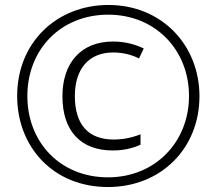

<svg xmlns="http://www.w3.org/2000/svg" viewBox="-20 -743 871 772"><path d="M414 9C628 9 782 -147 782 -356C782 -561 631 -723 416 -723C209 -723 49 -573 49 -357C49 -152 194 9 414 9ZM414 -30C223 -30 90 -170 90 -357C90 -544 224 -684 415 -684C606 -684 740 -541 740 -357C740 -174 606 -30 414 -30ZM433 -138C475 -138 511 -146 545 -161V-203C507 -188 472 -182 437 -182C337 -182 281 -240 281 -357C281 -467 338 -532 435 -532C472 -532 507 -524 539 -508L558 -548C521 -566 480 -576 434 -576C306 -576 231 -490 231 -356C231 -215 306 -138 433 -138Z"/></svg>

Font: Noto Sans Gujarati Condensed Light
Style: Regular
Weight: 300
Width: 3
Designer: Jelle Bosma - Monotype Design Team, Universal Thirst
Foundry: Monotype Imaging Inc.
Version: Version 2.106